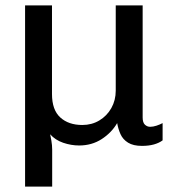

<svg xmlns="http://www.w3.org/2000/svg" viewBox="-20 -531 664 712"><path d="M73 161V-511H172.8V-182.2Q172.8 -123.5 203.5 -95.5Q234.2 -67.5 285.2 -67.5Q320.5 -67.5 348.5 -84.4Q376.5 -101.2 392.9 -130.2Q409.2 -159.2 409.2 -194.8V-511H509V-95.2Q509 -76.5 517.4 -68.6Q525.8 -60.8 536.8 -60.8Q547.8 -60.8 560.2 -64.9Q572.8 -69 583 -74.5V-10.5Q570 -0.8 550.9 4.6Q531.8 10 506.2 10Q474.2 10 455 -1.9Q435.8 -13.8 427 -33.2Q418.2 -52.8 414.5 -74.5Q393.8 -39 357.1 -15.2Q320.5 8.5 273.5 8.5Q243.8 8.5 214.2 -1.6Q184.8 -11.8 166 -33Q167.5 -27 170.5 -9.6Q173.5 7.8 173.5 23.8V161Z"/></svg>

Font: Chivo Medium
Style: Regular
Weight: 500
Designer: Hector Gatti
Foundry: Omnibus-Type
Version: Version 2.002